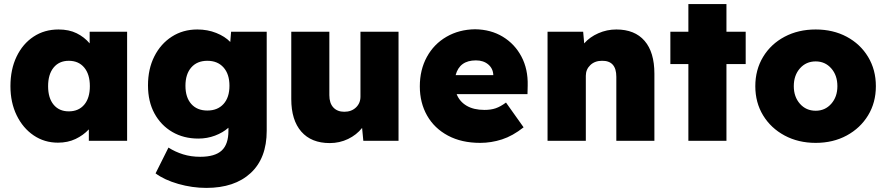

<svg xmlns="http://www.w3.org/2000/svg" viewBox="-20 -688 4331 938"><path d="M263 9Q197 9 144.5 -26.5Q92 -62 61.5 -124.5Q31 -187 31 -267Q31 -349 61 -411.5Q91 -474 144 -509Q197 -544 266 -544Q317 -544 354.5 -525.5Q392 -507 418 -476V-533H601V0H414V-56Q387 -27 349 -9Q311 9 263 9ZM316 -144Q364 -144 391.5 -176.5Q419 -209 419 -267Q419 -325 391.5 -358Q364 -391 316 -391Q269 -391 242 -358Q215 -325 215 -267Q215 -209 242 -176.5Q269 -144 316 -144Z M988 230Q919 230 851 210.5Q783 191 740 159L803 33Q836 54 874.5 66Q913 78 958 78Q1030 78 1063 47.5Q1096 17 1096 -49V-64Q1069 -40 1030.5 -25.5Q992 -11 949 -11Q877 -11 821.5 -43.5Q766 -76 734.5 -134Q703 -192 703 -271Q703 -351 734 -412.5Q765 -474 819.5 -509Q874 -544 944 -544Q994 -544 1036.5 -527Q1079 -510 1105 -483L1109 -533H1283V-49Q1283 85 1204.5 157.5Q1126 230 988 230ZM993 -148Q1043 -148 1072 -180Q1101 -212 1101 -269Q1101 -326 1072 -358.5Q1043 -391 993 -391Q943 -391 914.5 -358.5Q886 -326 886 -269Q886 -212 914.5 -180Q943 -148 993 -148Z M1591 11Q1501 11 1452 -45Q1403 -101 1403 -204V-533H1589V-223Q1589 -184 1608.5 -163Q1628 -142 1662 -142Q1697 -142 1719 -163Q1741 -184 1741 -216V-533H1927V0H1755L1749 -63Q1722 -29 1680.5 -9Q1639 11 1591 11Z M2326 10Q2235 10 2168.5 -25.5Q2102 -61 2066.5 -123.5Q2031 -186 2031 -266Q2031 -347 2065.5 -410Q2100 -473 2161.5 -508.5Q2223 -544 2301 -545Q2378 -544 2436.5 -508.5Q2495 -473 2527.5 -411.5Q2560 -350 2558 -270L2557 -228H2211Q2225 -192 2259.5 -171.5Q2294 -151 2347 -151Q2378 -151 2401.5 -159Q2425 -167 2452 -187L2538 -66Q2485 -24 2432.5 -7Q2380 10 2326 10ZM2305 -393Q2225 -393 2206 -321H2390Q2389 -353 2365.5 -373Q2342 -393 2305 -393Z M2655 0V-533H2829L2834 -476Q2861 -507 2903 -525.5Q2945 -544 2991 -544Q3081 -544 3129 -488.5Q3177 -433 3177 -328V0H2991V-313Q2991 -392 2921 -391Q2886 -391 2864 -370Q2842 -349 2842 -318V0Z M3343 0V-375H3255V-533H3343V-668H3529V-533H3623V-375H3529V0Z M3965 10Q3880 10 3813 -26Q3746 -62 3708 -124.5Q3670 -187 3670 -267Q3670 -347 3708 -410Q3746 -473 3813 -508.5Q3880 -544 3965 -544Q4050 -544 4116.5 -508.5Q4183 -473 4221 -410Q4259 -347 4259 -267Q4259 -187 4221 -124.5Q4183 -62 4116.5 -26Q4050 10 3965 10ZM3965 -147Q4011 -147 4041 -181Q4071 -215 4071 -267Q4071 -320 4041 -354Q4011 -388 3965 -388Q3918 -388 3888 -354Q3858 -320 3858 -267Q3858 -215 3888 -181Q3918 -147 3965 -147Z"/></svg>

Font: Lexend ExtraBold
Style: Regular
Weight: 800
Designer: Bonnie Shaver-Troup, Thomas Jockin
Foundry: Lexend
Version: Version 1.007; ttfautohint (v1.8.3)